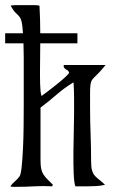

<svg xmlns="http://www.w3.org/2000/svg" viewBox="-20 -725 449 744"><path d="M0 -596H69Q67 -627 64 -640Q61 -653 55.5 -660Q50 -667 41.5 -674.5Q33 -682 21 -703Q29 -705 37.5 -705Q46 -705 55 -705H99Q108 -705 116.5 -705Q125 -705 133 -703Q136 -649 136 -596H280V-557H136L135 -450Q135 -441 135 -427.5Q135 -414 135.5 -400Q136 -386 137 -373.5Q138 -361 141 -353Q148 -358 164.5 -370.5Q181 -383 198.5 -397Q216 -411 230.5 -424Q245 -437 248 -443Q246 -451 238.5 -454.5Q231 -458 227 -465V-473H335H389Q373 -453 363 -443Q353 -433 346 -426Q339 -419 335.5 -413.5Q332 -408 330.5 -396Q329 -384 329 -364Q329 -344 329 -309Q329 -257 331 -205.5Q333 -154 333 -102Q333 -79 336 -67Q339 -55 345 -47Q351 -39 361.5 -31Q372 -23 387 -9Q370 -5 353 -4Q336 -3 319 -3H272Q267 -16 265.5 -53.5Q264 -91 264.5 -135Q265 -179 266 -220.5Q267 -262 267 -282Q267 -313 267 -344Q267 -375 265 -406Q230 -385 199.5 -358.5Q169 -332 137 -308V-104Q137 -84 139.5 -71.5Q142 -59 148 -49.5Q154 -40 163 -31Q172 -22 185 -9L182 -3Q147 -5 113 -3Q79 -1 44 -1Q38 -1 32 -1Q26 -1 20 -3Q28 -14 38 -22.5Q48 -31 56 -42Q61 -50 64 -79Q67 -108 69 -148Q71 -188 71.5 -234.5Q72 -281 72 -323.5Q72 -366 72 -399.5Q72 -433 72 -447Q72 -474 72 -501.5Q72 -529 71 -557H0Z"/></svg>

Font: Germanica
Style: Regular
Weight: 400
Designer: Peter Wiegel
Foundry: Peter Wiegel